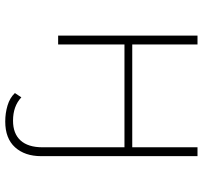

<svg xmlns="http://www.w3.org/2000/svg" viewBox="-40 -518 756 715"><g transform="rotate(90 337.5 -161.0)"><path d="M433 197Q402 197 373.5 188.5Q345 180 327 161L343 137Q376 168 430 168Q478 168 503.5 140Q529 112 529 58V-247H146V0H113V-519H146V-276H529V-519H562V63Q562 124 529 160.5Q496 197 433 197Z"/></g></svg>

Font: Montserrat ExtraLight
Style: Regular
Weight: 200
Designer: Julieta Ulanovsky
Foundry: Julieta Ulanovsky
Version: Version 9.000; ttfautohint (v1.8.4.7-5d5b)